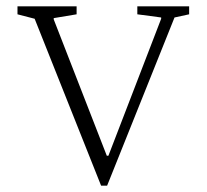

<svg xmlns="http://www.w3.org/2000/svg" viewBox="-20 -580 650 604"><path d="M298 4 89 -521 35 -535V-560H221V-535L149 -523V-519L316 -90H321L487 -521V-525L412 -535V-560H575V-535L529 -525L317 4Z"/></svg>

Font: Spectral SC ExtraLight
Style: Regular
Weight: 275
Designer: Jean-Baptiste Levee
Foundry: Production Type
Version: Version 2.001